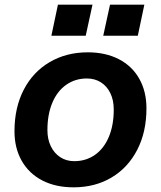

<svg xmlns="http://www.w3.org/2000/svg" viewBox="-20 -790 690 822"><path d="M42 -228Q42 -329 81.5 -405.5Q121 -482 192.5 -524Q264 -566 356 -566Q432 -566 489 -536.5Q546 -507 576.5 -452.5Q607 -398 607 -326Q607 -225 567.5 -148.5Q528 -72 457.5 -30Q387 12 295 12Q218 12 161 -17.5Q104 -47 73 -101.5Q42 -156 42 -228ZM298 -100Q348 -100 386.5 -127Q425 -154 446 -204Q467 -254 467 -321Q467 -361 452.5 -391Q438 -421 412 -437.5Q386 -454 352 -454Q302 -454 263.5 -427Q225 -400 204 -350Q183 -300 183 -233Q183 -194 197.5 -164Q212 -134 238 -117Q264 -100 298 -100ZM451 -770H598L570 -637H422ZM228 -770H376L347 -637H200Z"/></svg>

Font: Azeret Mono SemiBold
Style: Italic
Weight: 600
Italic angle: -12°
Designer: Martin Vácha
Foundry: Displaay
Version: Version 1.000; Glyphs 3.0.3, build 3074